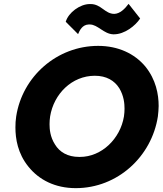

<svg xmlns="http://www.w3.org/2000/svg" viewBox="-20 -954 843 996"><path d="M321 -841 385 -777C393 -796 407 -826 440 -827C442 -827 444 -827 446 -827C487 -827 518 -778 567 -776C568 -776 570 -776 571 -776C626 -776 682 -820 707 -858L647 -934C627 -907 602 -883 573 -882C524 -882 505 -933 450 -933C449 -933 447 -933 446 -933C395 -933 335 -889 321 -841ZM64 -350C61 -331 60 -312 60 -293C60 -234 72 -158 127 -90C182 -21 266 22 373 22C590 22 767 -142 799 -350C801 -369 803 -387 803 -404C803 -465 789 -541 734 -609C678 -676 593 -716 489 -716C276 -716 96 -558 64 -350ZM240 -350C259 -467 353 -561 472 -561C532 -561 574 -536 599 -496C623 -456 626 -416 626 -390C626 -377 625 -364 623 -350C604 -234 507 -140 395 -140C393 -140 392 -140 390 -140C331 -140 289 -165 265 -205C240 -244 237 -284 237 -310C237 -323 238 -336 240 -350Z"/></svg>

Font: Jost
Style: Bold Italic
Weight: 700
Italic angle: -5°
Version: Version 3.710